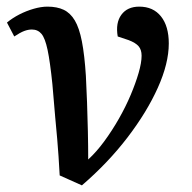

<svg xmlns="http://www.w3.org/2000/svg" viewBox="-20 -543 580 579"><path d="M227 16 160 -14Q158 -47 156.5 -72Q155 -97 152.5 -124Q150 -151 146.5 -189.5Q143 -228 138 -289Q131 -357 123.5 -392.5Q116 -428 105 -441Q94 -454 76 -454Q65 -454 53 -449.5Q41 -445 23 -433L1 -475Q18 -489 38.5 -499.5Q59 -510 81.5 -516.5Q104 -523 123 -523Q152 -523 172 -513.5Q192 -504 205.5 -481.5Q219 -459 227 -418Q235 -377 239 -314Q241 -277 242.5 -234Q244 -191 245 -147Q246 -103 246 -62Q271 -85 294.5 -117Q318 -149 338.5 -185Q359 -221 374 -256.5Q389 -292 398 -323Q407 -354 407 -375Q407 -393 398 -403.5Q389 -414 368 -422L335 -433Q328 -474 346 -498.5Q364 -523 400 -523Q442 -523 465.5 -493.5Q489 -464 489 -412Q489 -352 456 -278.5Q423 -205 364.5 -128.5Q306 -52 227 16Z"/></svg>

Font: Literata Medium
Style: Italic
Weight: 500
Italic angle: -2°
Designer: Latin by Veronika Burian and Jose Scaglione. Greek by Irene Vlachou. Cyrillic by Vera Evstafieva
Foundry: TypeTogether
Version: Version 3.103;gftools[0.9.29]